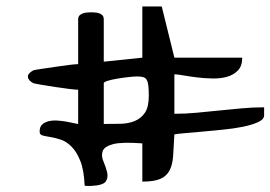

<svg xmlns="http://www.w3.org/2000/svg" viewBox="-20 -831 856 608"><path d="M105.5 -414.1Q105.5 -429.7 113.8 -437Q122.1 -444.3 134.8 -447.3Q147.5 -450.2 162.1 -449.2Q176.8 -448.2 190.4 -445.8Q204.1 -443.4 214.4 -440.9Q224.6 -438.5 227.5 -438.5V-546.9Q219.7 -546.9 199.7 -549.3Q179.7 -551.8 157.2 -555.2Q134.8 -558.6 114.3 -562Q93.8 -565.4 85.9 -567.4Q69.3 -576.2 68.4 -587.4Q67.4 -598.6 85.9 -608.4Q93.8 -610.4 114.3 -613.3Q134.8 -616.2 157.2 -619.6Q179.7 -623 199.7 -625.5Q219.7 -627.9 227.5 -627.9V-769.5Q227.5 -778.3 232.4 -782.7Q237.3 -787.1 243.7 -789.1Q250 -791 256.8 -791.5Q263.7 -792 268.6 -792Q273.4 -792 280.3 -791.5Q287.1 -791 293.5 -789.1Q299.8 -787.1 304.2 -782.7Q308.6 -778.3 308.6 -769.5V-635.7L430.7 -648.4V-810.5H492.2L532.2 -648.4H747.1Q747.1 -622.1 733.4 -607.9Q719.7 -593.8 699.2 -587.9Q678.7 -582 652.8 -582.5Q627 -583 603.5 -585.9Q580.1 -588.9 560.5 -592.3Q541 -595.7 532.2 -595.7V-470.7Q568.4 -470.7 603.5 -474.1Q638.7 -477.5 673.8 -481Q709 -484.4 744.1 -487.8Q779.3 -491.2 816.4 -491.2V-465.8Q816.4 -453.1 797.4 -444.3Q778.3 -435.5 749.5 -429.7Q720.7 -423.8 686 -420.4Q651.4 -417 619.6 -414.1Q587.9 -411.1 564 -409.2Q540 -407.2 532.2 -405.3Q530.3 -366.2 528.3 -337.9Q526.4 -309.6 517.1 -291.5Q507.8 -273.4 487.8 -264.6Q467.8 -255.9 430.7 -255.9V-377Q365.2 -381.8 337.9 -374.5Q310.5 -367.2 305.2 -352.5Q299.8 -337.9 307.6 -319.8Q315.4 -301.8 319.3 -285.2Q323.2 -268.6 314.9 -256.3Q306.6 -244.1 268.6 -242.2Q265.6 -242.2 257.8 -242.2Q250 -242.2 248 -243.2Q246.1 -292 234.4 -321.3Q222.7 -350.6 206.5 -366.7Q190.4 -382.8 172.9 -388.7Q155.3 -394.5 140.1 -397Q125 -399.4 115.2 -401.9Q105.5 -404.3 105.5 -414.1ZM414.1 -588.9Q404.3 -588.9 386.7 -586.9Q369.1 -585 351.6 -582Q334 -579.1 321.3 -575.2Q308.6 -571.3 308.6 -567.4V-438.5Q335.9 -438.5 361.3 -439Q386.7 -439.5 406.7 -447.8Q426.8 -456.1 439 -474.1Q451.2 -492.2 451.2 -527.3Q451.2 -547.9 449.7 -560.1Q448.2 -572.3 444.3 -578.6Q440.4 -585 433.1 -586.9Q425.8 -588.9 414.1 -588.9Z"/></svg>

Font: Architects Daughter-petzku
Style: Regular
Weight: 400
Designer: Kimberly Geswein
Foundry: Kimberly Geswein
Version: Version 1.000 2010 initial release